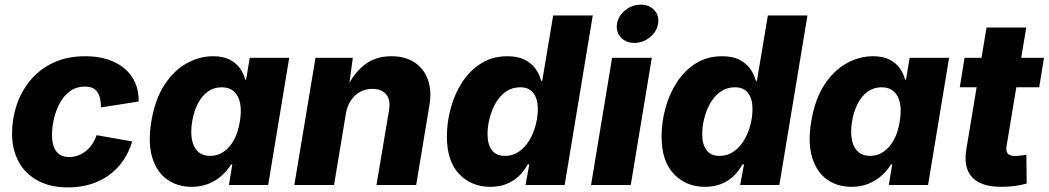

<svg xmlns="http://www.w3.org/2000/svg" viewBox="-20 -794 4500 824"><path d="M271.5 10.3Q196.3 10.3 142.6 -18.6Q88.9 -47.4 60.3 -99.6Q31.7 -151.9 31.7 -221.7Q31.7 -284.2 51.5 -343.3Q71.3 -402.3 110.6 -449.7Q149.9 -497.1 209 -524.9Q268.1 -552.7 346.7 -552.7Q399.4 -552.7 441.9 -539.1Q484.4 -525.4 514.4 -500Q544.4 -474.6 560.3 -438.7Q576.2 -402.8 575.2 -358.4L413.6 -333Q413.1 -354.5 409.4 -371.1Q405.8 -387.7 397.7 -399.2Q389.6 -410.6 376.7 -416.5Q363.8 -422.4 345.2 -422.4Q307.6 -422.4 280.5 -402.6Q253.4 -382.8 236.3 -350.8Q219.2 -318.8 211.2 -283Q203.1 -247.1 203.1 -214.8Q203.1 -185.5 210.9 -164.1Q218.8 -142.6 235.1 -131.3Q251.5 -120.1 277.3 -120.1Q296.4 -120.1 314.2 -126.5Q332 -132.8 347.4 -144.8Q362.8 -156.7 375 -174.3Q387.2 -191.9 394.5 -213.9L547.4 -187Q533.7 -141.1 508.5 -104.7Q483.4 -68.4 448.2 -42.7Q413.1 -17.1 368.7 -3.4Q324.2 10.3 271.5 10.3Z M802.2 7.8Q741.7 7.8 697.3 -23.7Q652.8 -55.2 633.5 -117.7Q614.3 -180.2 629.4 -272.5Q645.5 -368.7 686.3 -430.7Q727.1 -492.7 782 -522.7Q836.9 -552.7 894 -552.7Q937.5 -552.7 965.8 -538.1Q994.1 -523.4 1010.3 -500.2Q1026.4 -477.1 1032.2 -452.1H1036.1L1051.8 -545.9H1221.2L1130.9 0H962.4L977.1 -88.4H971.7Q957 -63.5 932.9 -41.5Q908.7 -19.5 876.2 -5.9Q843.8 7.8 802.2 7.8ZM882.3 -125Q915 -125 941.2 -143.6Q967.3 -162.1 984.9 -195.1Q1002.4 -228 1009.3 -272.5Q1017.1 -317.9 1010.5 -350.8Q1003.9 -383.8 983.9 -401.6Q963.9 -419.4 931.2 -419.4Q897.9 -419.4 872.3 -401.1Q846.7 -382.8 829.3 -349.9Q812 -316.9 804.7 -272.5Q797.4 -228.5 803.7 -195.1Q810.1 -161.6 829.8 -143.3Q849.6 -125 882.3 -125Z M1464.4 -306.2 1413.6 0H1243.2L1334 -545.9H1494.1L1475.6 -408.2L1466.3 -413.6Q1497.1 -478.5 1544.2 -515.6Q1591.3 -552.7 1659.7 -552.7Q1719.2 -552.7 1759.5 -525.9Q1799.8 -499 1816.7 -451.4Q1833.5 -403.8 1822.8 -341.8L1766.1 0H1595.7L1649.4 -319.8Q1657.2 -366.2 1637 -389.4Q1616.7 -412.6 1578.1 -412.6Q1548.3 -412.6 1524.7 -399.4Q1501 -386.2 1485.4 -362.1Q1469.7 -337.9 1464.4 -306.2Z M2084 7.8Q2003.4 7.8 1950.7 -47.1Q1897.9 -102.1 1897.9 -208Q1897.9 -270.5 1914.8 -331.5Q1931.6 -392.6 1964.8 -442.9Q1998 -493.2 2046.4 -522.9Q2094.7 -552.7 2157.7 -552.7Q2203.6 -552.7 2233.4 -536.9Q2263.2 -521 2279.8 -496.6Q2296.4 -472.2 2302.2 -447.3H2307.1L2354 -727.5H2523.9L2403.3 0H2235.4L2251.5 -88.4H2244.6Q2230 -60.5 2207.3 -38.8Q2184.6 -17.1 2154.1 -4.6Q2123.5 7.8 2084 7.8ZM2146.5 -125Q2181.2 -125 2207.5 -143.6Q2233.9 -162.1 2252 -192.4Q2270 -222.7 2279.1 -257.8Q2288.1 -293 2288.1 -326.7Q2288.1 -370.1 2269 -394.8Q2250 -419.4 2212.9 -419.4Q2177.7 -419.4 2151.4 -400.9Q2125 -382.3 2107.4 -351.8Q2089.8 -321.3 2081.1 -286.1Q2072.3 -251 2072.3 -217.8Q2072.3 -174.8 2090.6 -149.9Q2108.9 -125 2146.5 -125Z M2516.6 0 2606.9 -545.9H2777.3L2687 0ZM2702.6 -609.9Q2666 -609.9 2644.3 -633.8Q2622.6 -657.7 2627.9 -691.9Q2633.8 -726.6 2663.6 -750.2Q2693.4 -773.9 2730 -773.9Q2766.6 -773.9 2788.3 -750Q2810.1 -726.1 2804.2 -691.9Q2798.8 -658.2 2769 -634Q2739.3 -609.9 2702.6 -609.9Z M3005.4 7.8Q2924.8 7.8 2872.1 -47.1Q2819.3 -102.1 2819.3 -208Q2819.3 -270.5 2836.2 -331.5Q2853 -392.6 2886.2 -442.9Q2919.4 -493.2 2967.8 -522.9Q3016.1 -552.7 3079.1 -552.7Q3125 -552.7 3154.8 -536.9Q3184.6 -521 3201.2 -496.6Q3217.8 -472.2 3223.6 -447.3H3228.5L3275.4 -727.5H3445.3L3324.7 0H3156.7L3172.9 -88.4H3166Q3151.4 -60.5 3128.7 -38.8Q3106 -17.1 3075.4 -4.6Q3044.9 7.8 3005.4 7.8ZM3067.9 -125Q3102.5 -125 3128.9 -143.6Q3155.3 -162.1 3173.3 -192.4Q3191.4 -222.7 3200.4 -257.8Q3209.5 -293 3209.5 -326.7Q3209.5 -370.1 3190.4 -394.8Q3171.4 -419.4 3134.3 -419.4Q3099.1 -419.4 3072.8 -400.9Q3046.4 -382.3 3028.8 -351.8Q3011.2 -321.3 3002.4 -286.1Q2993.7 -251 2993.7 -217.8Q2993.7 -174.8 3012 -149.9Q3030.3 -125 3067.9 -125Z M3634.3 7.8Q3573.7 7.8 3529.3 -23.7Q3484.9 -55.2 3465.6 -117.7Q3446.3 -180.2 3461.4 -272.5Q3477.5 -368.7 3518.3 -430.7Q3559.1 -492.7 3614 -522.7Q3668.9 -552.7 3726.1 -552.7Q3769.5 -552.7 3797.9 -538.1Q3826.2 -523.4 3842.3 -500.2Q3858.4 -477.1 3864.3 -452.1H3868.2L3883.8 -545.9H4053.2L3962.9 0H3794.4L3809.1 -88.4H3803.7Q3789.1 -63.5 3764.9 -41.5Q3740.7 -19.5 3708.3 -5.9Q3675.8 7.8 3634.3 7.8ZM3714.4 -125Q3747.1 -125 3773.2 -143.6Q3799.3 -162.1 3816.9 -195.1Q3834.5 -228 3841.3 -272.5Q3849.1 -317.9 3842.5 -350.8Q3835.9 -383.8 3815.9 -401.6Q3795.9 -419.4 3763.2 -419.4Q3730 -419.4 3704.3 -401.1Q3678.7 -382.8 3661.4 -349.9Q3644 -316.9 3636.7 -272.5Q3629.4 -228.5 3635.7 -195.1Q3642.1 -161.6 3661.9 -143.3Q3681.6 -125 3714.4 -125Z M4460.4 -545.9 4439.9 -419.4H4099.1L4119.6 -545.9ZM4213.9 -675.8H4384.3L4299.8 -167Q4296.4 -145 4305.2 -134.8Q4314 -124.5 4336.9 -124.5Q4345.2 -124.5 4361.6 -126.5Q4377.9 -128.4 4384.8 -130.4L4386.2 -6.3Q4356.4 2 4329.1 4.9Q4301.8 7.8 4277.3 7.8Q4190.4 7.8 4152.3 -33Q4114.3 -73.7 4127 -151.9Z"/></svg>

Font: Inter ExtraBold
Style: Italic
Weight: 800
Italic angle: -9.3988°
Designer: Rasmus Andersson
Foundry: rsms
Version: Version 4.001;git-66647c0bb